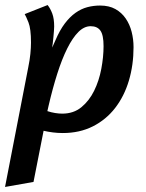

<svg xmlns="http://www.w3.org/2000/svg" viewBox="-25 -520 580 762"><path d="M87 -252Q93 -281 95.5 -306Q98 -331 98 -351Q98 -406 88 -431Q78 -456 73 -464L164 -500Q175 -486 182.5 -466Q190 -446 190 -415Q190 -407 189 -396Q188 -385 187 -373Q186 -361 184.5 -349.5Q183 -338 182 -331L195 -360Q212 -400 232 -426.5Q252 -453 274.5 -469Q297 -485 321.5 -491.5Q346 -498 372 -498Q408 -498 433 -484Q458 -470 474 -446.5Q490 -423 497.5 -393.5Q505 -364 505 -333Q505 -262 486.5 -200Q468 -138 432 -91.5Q396 -45 343.5 -18.5Q291 8 224 8Q204 8 184.5 5.5Q165 3 148 -1L108 202L-5 222ZM222 -69Q267 -69 298 -94.5Q329 -120 348.5 -159.5Q368 -199 377 -246.5Q386 -294 386 -337Q386 -381 373.5 -398.5Q361 -416 335 -416Q309 -416 286 -393Q263 -370 242 -328Q221 -286 202.5 -228Q184 -170 168 -101L163 -79Q178 -74 193.5 -71.5Q209 -69 222 -69Z"/></svg>

Font: Amaranth
Style: Italic
Weight: 400
Designer: Gesine Todt
Foundry: Gesine Todt
Version: Version 1.001